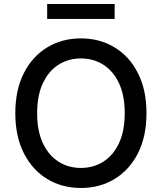

<svg xmlns="http://www.w3.org/2000/svg" viewBox="-20 -929 808 959"><path d="M711.6 -363.6Q711.6 -247.2 669 -163.5Q626.4 -79.9 552.4 -35Q478.3 9.9 384.2 9.9Q289.8 9.9 215.7 -35Q141.7 -79.9 99.1 -163.7Q56.5 -247.5 56.5 -363.6Q56.5 -480.1 99.1 -563.7Q141.7 -647.4 215.7 -692.3Q289.8 -737.2 384.2 -737.2Q478.3 -737.2 552.4 -692.3Q626.4 -647.4 669 -563.7Q711.6 -480.1 711.6 -363.6ZM603 -363.6Q603 -452.4 574.4 -513.3Q545.8 -574.2 496.3 -605.6Q446.7 -637.1 384.2 -637.1Q321.4 -637.1 272 -605.6Q222.7 -574.2 194.1 -513.3Q165.5 -452.4 165.5 -363.6Q165.5 -274.9 194.1 -214Q222.7 -153.1 272 -121.6Q321.4 -90.2 384.2 -90.2Q446.7 -90.2 496.3 -121.6Q545.8 -153.1 574.4 -214Q603 -274.9 603 -363.6ZM552.6 -909.1V-834.5H215.6V-909.1Z"/></svg>

Font: InterMG Medium
Style: Regular
Weight: 500
Designer: Rasmus Andersson
Foundry: rsms
Version: Version 3.019;December 26, 2023;FontCreator 15.0.0.2955 64-b